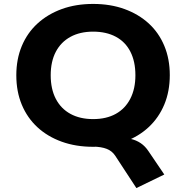

<svg xmlns="http://www.w3.org/2000/svg" viewBox="-20 -736 947 977"><path d="M674 221 566 56Q550 32 523 21.5Q496 11 454 10L578 -36Q615 -36 644 -29.5Q673 -23 696 -7.5Q719 8 736 34L816 152ZM454 11Q366 11 294 -15Q222 -41 170.5 -88.5Q119 -136 91 -203Q63 -270 63 -353Q63 -435 91 -502Q119 -569 171 -616.5Q223 -664 294.5 -690Q366 -716 454 -716Q542 -716 613.5 -690Q685 -664 736.5 -617Q788 -570 816 -503Q844 -436 844 -354Q844 -271 816 -204Q788 -137 736.5 -89Q685 -41 613.5 -15Q542 11 454 11ZM454 -130Q521 -130 569 -156.5Q617 -183 643 -233.5Q669 -284 669 -353Q669 -423 643.5 -473Q618 -523 569.5 -549Q521 -575 454 -575Q387 -575 338.5 -548.5Q290 -522 264 -472.5Q238 -423 238 -353Q238 -283 264 -233Q290 -183 338.5 -156.5Q387 -130 454 -130Z"/></svg>

Font: Nunito Sans 10pt SemiExpanded ExtraBold
Style: Regular
Weight: 800
Width: 6
Designer: Vernon Adams
Foundry: Vernon Adams
Version: Version 3.101;gftools[0.9.27]